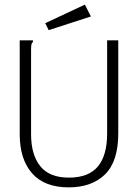

<svg xmlns="http://www.w3.org/2000/svg" viewBox="-20 -797 590 828"><path d="M276 11Q172 11 118.5 -49.5Q65 -110 65 -219V-623H122V-616Q117 -612 115.5 -605Q114 -598 114 -581V-218Q114 -130 153.5 -80.5Q193 -31 277 -31Q362 -31 402 -79Q442 -127 442 -221V-623H490V-222Q490 -101 433 -45Q376 11 276 11ZM190 -667 175 -697 346 -777 372 -726Z"/></svg>

Font: Inconsolata SemiExpanded Light
Style: Regular
Weight: 300
Width: 6
Monospace: yes
Designer: Raph Levien, Cyreal, Brenton Simpson
Foundry: Raph Levien, Cyreal, Google
Version: Version 3.001; ttfautohint (v1.8.2.53-6de2)